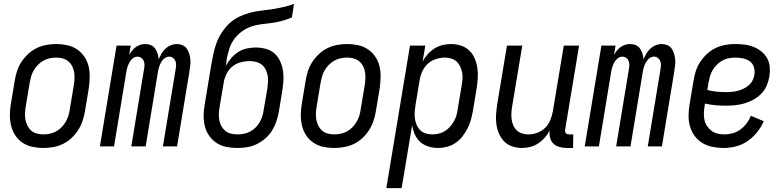

<svg xmlns="http://www.w3.org/2000/svg" viewBox="-20 -755 4040 990"><path d="M203 8Q174 8 146.5 2Q119 -4 96.5 -19Q74 -34 59 -56.5Q44 -79 37.5 -106Q31 -133 31 -161.5Q31 -190 36 -219L56 -339Q60 -364 68 -389Q76 -414 91 -436.5Q106 -459 126 -477.5Q146 -496 170 -507.5Q194 -519 219.5 -523.5Q245 -528 270 -528Q299 -528 326.5 -522Q354 -516 376.5 -501Q399 -486 414.5 -463.5Q430 -441 436.5 -414Q443 -387 442.5 -358.5Q442 -330 438 -301L418 -181Q414 -156 405.5 -131Q397 -106 382.5 -83.5Q368 -61 348 -42.5Q328 -24 304 -12.5Q280 -1 254 3.5Q228 8 203 8ZM204 -62Q220 -62 237 -65.5Q254 -69 269.5 -77.5Q285 -86 297.5 -99Q310 -112 319 -127.5Q328 -143 333 -159.5Q338 -176 340 -192L360 -312Q363 -330 364 -347.5Q365 -365 362.5 -381.5Q360 -398 352.5 -413Q345 -428 332.5 -438.5Q320 -449 304 -453.5Q288 -458 270 -458Q254 -458 236.5 -454.5Q219 -451 204 -442.5Q189 -434 176 -421Q163 -408 154 -392.5Q145 -377 140.5 -360.5Q136 -344 133 -328L113 -208Q110 -190 109 -172.5Q108 -155 111 -138.5Q114 -122 121.5 -107Q129 -92 141 -81.5Q153 -71 169.5 -66.5Q186 -62 204 -62Z M495 0 581 -520H654L646 -471Q652 -483 660.5 -493.5Q669 -504 680 -512Q691 -520 703.5 -524Q716 -528 729 -528Q745 -528 758.5 -522Q772 -516 780 -504.5Q788 -493 792.5 -479Q797 -465 798 -450Q805 -465 813 -479Q821 -493 833.5 -504.5Q846 -516 861 -522Q876 -528 892 -528Q907 -528 921 -522Q935 -516 943 -504.5Q951 -493 955.5 -478.5Q960 -464 961.5 -449Q963 -434 961 -418.5Q959 -403 957 -388L893 0H820L886 -400Q888 -411 888 -421.5Q888 -432 884 -441.5Q880 -451 871.5 -457Q863 -463 852 -463Q843 -463 834.5 -458.5Q826 -454 819.5 -446Q813 -438 808.5 -429.5Q804 -421 801 -412Q798 -403 796 -394Q794 -385 793 -376L731 0H657L723 -400Q725 -411 725 -421.5Q725 -432 721 -441.5Q717 -451 708.5 -457Q700 -463 690 -463Q680 -463 671.5 -458.5Q663 -454 656.5 -446Q650 -438 645.5 -429.5Q641 -421 638 -412Q635 -403 633 -394Q631 -385 630 -376L568 0Z M1204 8Q1175 8 1147.5 2.5Q1120 -3 1098 -17Q1076 -31 1060 -53Q1044 -75 1037 -101Q1030 -127 1030 -155.5Q1030 -184 1035 -213L1070 -425Q1075 -453 1081 -481Q1087 -509 1097.5 -536.5Q1108 -564 1125 -589.5Q1142 -615 1164 -635.5Q1186 -656 1213.5 -669Q1241 -682 1269.5 -689.5Q1298 -697 1326.5 -700Q1355 -703 1383.5 -707.5Q1412 -712 1440.5 -718.5Q1469 -725 1496 -735L1485 -665Q1459 -654 1433 -647Q1407 -640 1380.5 -636.5Q1354 -633 1327.5 -630Q1301 -627 1275 -618Q1249 -609 1225.5 -591.5Q1202 -574 1186 -551Q1170 -528 1162 -502Q1154 -476 1149 -450Q1148 -441 1147 -432.5Q1146 -424 1144 -415Q1156 -436 1172 -455Q1188 -474 1208.5 -487Q1229 -500 1252 -505Q1275 -510 1298 -510Q1324 -510 1349.5 -503.5Q1375 -497 1393.5 -481Q1412 -465 1423 -442.5Q1434 -420 1438.5 -394.5Q1443 -369 1441.5 -342.5Q1440 -316 1436 -290L1417 -174Q1412 -149 1403.5 -125Q1395 -101 1381 -79Q1367 -57 1346 -39.5Q1325 -22 1302 -11Q1279 0 1253.5 4Q1228 8 1204 8ZM1204 -62Q1220 -62 1236.5 -65Q1253 -68 1268.5 -76Q1284 -84 1296.5 -96Q1309 -108 1317.5 -122.5Q1326 -137 1331.5 -153Q1337 -169 1339 -185L1359 -301Q1361 -318 1362 -335Q1363 -352 1359.5 -368.5Q1356 -385 1348.5 -399Q1341 -413 1328.5 -422.5Q1316 -432 1300 -436Q1284 -440 1267 -440Q1244 -440 1220 -433.5Q1196 -427 1177 -411Q1158 -395 1147 -372Q1136 -349 1133 -326L1112 -201Q1109 -184 1108.5 -167Q1108 -150 1111 -134Q1114 -118 1122 -104Q1130 -90 1142 -80Q1154 -70 1170.5 -66Q1187 -62 1204 -62Z M1703 8Q1674 8 1646.5 2Q1619 -4 1596.5 -19Q1574 -34 1559 -56.5Q1544 -79 1537.5 -106Q1531 -133 1531 -161.5Q1531 -190 1536 -219L1556 -339Q1560 -364 1568 -389Q1576 -414 1591 -436.5Q1606 -459 1626 -477.5Q1646 -496 1670 -507.5Q1694 -519 1719.5 -523.5Q1745 -528 1770 -528Q1799 -528 1826.5 -522Q1854 -516 1876.5 -501Q1899 -486 1914.5 -463.5Q1930 -441 1936.5 -414Q1943 -387 1942.5 -358.5Q1942 -330 1938 -301L1918 -181Q1914 -156 1905.5 -131Q1897 -106 1882.5 -83.5Q1868 -61 1848 -42.5Q1828 -24 1804 -12.5Q1780 -1 1754 3.5Q1728 8 1703 8ZM1704 -62Q1720 -62 1737 -65.5Q1754 -69 1769.5 -77.5Q1785 -86 1797.5 -99Q1810 -112 1819 -127.5Q1828 -143 1833 -159.5Q1838 -176 1840 -192L1860 -312Q1863 -330 1864 -347.5Q1865 -365 1862.5 -381.5Q1860 -398 1852.5 -413Q1845 -428 1832.5 -438.5Q1820 -449 1804 -453.5Q1788 -458 1770 -458Q1754 -458 1736.5 -454.5Q1719 -451 1704 -442.5Q1689 -434 1676 -421Q1663 -408 1654 -392.5Q1645 -377 1640.5 -360.5Q1636 -344 1633 -328L1613 -208Q1610 -190 1609 -172.5Q1608 -155 1611 -138.5Q1614 -122 1621.5 -107Q1629 -92 1641 -81.5Q1653 -71 1669.5 -66.5Q1686 -62 1704 -62Z M1972 215 2094 -520H2173L2159 -437Q2169 -457 2184.5 -474.5Q2200 -492 2219.5 -504.5Q2239 -517 2261.5 -522.5Q2284 -528 2305 -528Q2332 -528 2356.5 -520Q2381 -512 2399 -495Q2417 -478 2427 -455Q2437 -432 2441 -406.5Q2445 -381 2443.5 -354Q2442 -327 2438 -301L2418 -181Q2414 -158 2407.5 -135.5Q2401 -113 2390 -91.5Q2379 -70 2364 -51Q2349 -32 2328.5 -18Q2308 -4 2285 2Q2262 8 2239 8Q2213 8 2189 0.5Q2165 -7 2147 -23Q2129 -39 2119 -61.5Q2109 -84 2105 -109L2051 215ZM2208 -62Q2224 -62 2240.5 -65.5Q2257 -69 2272 -78Q2287 -87 2299 -100Q2311 -113 2320 -128.5Q2329 -144 2333.5 -160Q2338 -176 2340 -192L2360 -312Q2363 -329 2364.5 -346.5Q2366 -364 2363 -380.5Q2360 -397 2353 -412Q2346 -427 2334.5 -437.5Q2323 -448 2307 -453Q2291 -458 2274 -458Q2251 -458 2226.5 -450Q2202 -442 2184 -424.5Q2166 -407 2156 -383.5Q2146 -360 2143 -337L2123 -217Q2120 -199 2118.5 -181Q2117 -163 2119 -146Q2121 -129 2127.5 -113Q2134 -97 2145.5 -85Q2157 -73 2173.5 -67.5Q2190 -62 2208 -62Z M2672 8Q2646 8 2621.5 0Q2597 -8 2580 -25.5Q2563 -43 2553 -66Q2543 -89 2539.5 -114.5Q2536 -140 2538 -166.5Q2540 -193 2544 -219L2594 -520H2673L2621 -208Q2618 -191 2617 -174Q2616 -157 2618 -140.5Q2620 -124 2626.5 -109Q2633 -94 2644.5 -83Q2656 -72 2671.5 -67Q2687 -62 2704 -62Q2727 -62 2750.5 -70.5Q2774 -79 2791.5 -96.5Q2809 -114 2818 -137Q2827 -160 2831 -183L2887 -520H2966L2894 -87Q2893 -82 2894 -77Q2895 -72 2897.5 -68.5Q2900 -65 2905 -63.5Q2910 -62 2915 -62H2936L2935 8H2903Q2884 8 2865.5 3Q2847 -2 2834 -14Q2821 -26 2816.5 -44.5Q2812 -63 2814 -82Q2804 -62 2789 -45Q2774 -28 2755 -15.5Q2736 -3 2714.5 2.5Q2693 8 2672 8Z M2995 0 3081 -520H3154L3146 -471Q3152 -483 3160.5 -493.5Q3169 -504 3180 -512Q3191 -520 3203.5 -524Q3216 -528 3229 -528Q3245 -528 3258.5 -522Q3272 -516 3280 -504.5Q3288 -493 3292.5 -479Q3297 -465 3298 -450Q3305 -465 3313 -479Q3321 -493 3333.5 -504.5Q3346 -516 3361 -522Q3376 -528 3392 -528Q3407 -528 3421 -522Q3435 -516 3443 -504.5Q3451 -493 3455.5 -478.5Q3460 -464 3461.5 -449Q3463 -434 3461 -418.5Q3459 -403 3457 -388L3393 0H3320L3386 -400Q3388 -411 3388 -421.5Q3388 -432 3384 -441.5Q3380 -451 3371.5 -457Q3363 -463 3352 -463Q3343 -463 3334.5 -458.5Q3326 -454 3319.5 -446Q3313 -438 3308.5 -429.5Q3304 -421 3301 -412Q3298 -403 3296 -394Q3294 -385 3293 -376L3231 0H3157L3223 -400Q3225 -411 3225 -421.5Q3225 -432 3221 -441.5Q3217 -451 3208.5 -457Q3200 -463 3190 -463Q3180 -463 3171.5 -458.5Q3163 -454 3156.5 -446Q3150 -438 3145.5 -429.5Q3141 -421 3138 -412Q3135 -403 3133 -394Q3131 -385 3130 -376L3068 0Z M3710 8Q3681 8 3652.5 2Q3624 -4 3601 -18Q3578 -32 3561.5 -54.5Q3545 -77 3537.5 -104Q3530 -131 3530.5 -160.5Q3531 -190 3536 -219L3556 -339Q3560 -364 3568 -389Q3576 -414 3591 -436.5Q3606 -459 3626 -477.5Q3646 -496 3670.5 -507.5Q3695 -519 3720 -523.5Q3745 -528 3770 -528Q3795 -528 3819.5 -525Q3844 -522 3866 -513Q3888 -504 3906 -489.5Q3924 -475 3935.5 -454.5Q3947 -434 3949 -409.5Q3951 -385 3947 -360Q3943 -336 3933 -313Q3923 -290 3905.5 -272Q3888 -254 3865.5 -241.5Q3843 -229 3819 -222Q3795 -215 3771 -212.5Q3747 -210 3724 -210Q3696 -210 3668.5 -212.5Q3641 -215 3615 -221L3613 -208Q3610 -190 3609.5 -171.5Q3609 -153 3612.5 -136Q3616 -119 3626 -104.5Q3636 -90 3649.5 -80Q3663 -70 3680.5 -66Q3698 -62 3717 -62Q3737 -62 3758.5 -68Q3780 -74 3798 -87.5Q3816 -101 3830 -119.5Q3844 -138 3852 -158L3918 -130Q3905 -100 3883.5 -73Q3862 -46 3834 -27Q3806 -8 3774 0Q3742 8 3710 8ZM3724 -280Q3739 -280 3754.5 -281.5Q3770 -283 3785 -287Q3800 -291 3814.5 -298Q3829 -305 3841.5 -316Q3854 -327 3861 -341.5Q3868 -356 3870 -371Q3873 -391 3867 -410Q3861 -429 3845.5 -439.5Q3830 -450 3810.5 -454Q3791 -458 3771 -458Q3754 -458 3736.5 -454.5Q3719 -451 3704 -442.5Q3689 -434 3676 -421Q3663 -408 3654 -392.5Q3645 -377 3640.5 -360.5Q3636 -344 3633 -328L3627 -291Q3650 -285 3674.5 -282.5Q3699 -280 3724 -280Z"/></svg>

Font: Iosevka Term Curly
Style: Italic
Weight: 400
Italic angle: -9°
Designer: Belleve Invis
Foundry: Belleve Invis
Version: Version 32.3.0